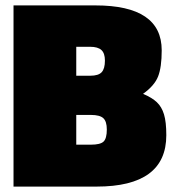

<svg xmlns="http://www.w3.org/2000/svg" viewBox="-20 -690 647 710"><path d="M30 -670H333Q578 -670 578 -504Q578 -441 564.5 -407Q551 -373 509 -343Q542 -329 560 -312Q578 -295 586.5 -267Q595 -239 595 -190Q595 0 337 0H30ZM314 -410Q344 -410 356 -423Q368 -436 368 -466Q368 -493 355 -505Q342 -517 313 -517H262V-410ZM316 -155Q351 -155 363 -166.5Q375 -178 375 -211Q375 -241 362 -253Q349 -265 316 -265H262V-155Z"/></svg>

Font: Cairo Black
Style: Regular
Weight: 900
Designer: Mohamed Gaber, Accademia di Belle Arti di Urbino and others
Foundry: Kief Type Foundry, Accademia di Belle Arti di Urbino and others
Version: Version 3.011